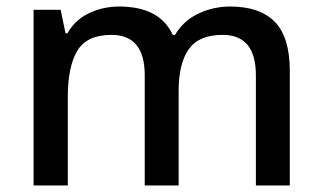

<svg xmlns="http://www.w3.org/2000/svg" viewBox="-20 -569 988 589"><path d="M686 -549Q777 -549 823 -502Q869 -455 869 -351V0H765V-338Q765 -462 663 -462Q590 -462 559 -418Q528 -374 528 -290V0H424V-338Q424 -462 322 -462Q246 -462 217 -413Q188 -364 188 -272V0H83V-539H166L181 -467H187Q211 -509 254 -529Q297 -549 345 -549Q470 -549 510 -462H517Q543 -506 589 -527.5Q635 -549 686 -549Z"/></svg>

Font: Noto Sans Tai Tham Medium
Style: Regular
Weight: 500
Designer: Monotype Design Team 2013. Revised by David WIlliams 2020
Foundry: Monotype Imaging Inc.
Version: Version 2.002; ttfautohint (v1.8.4.7-5d5b)